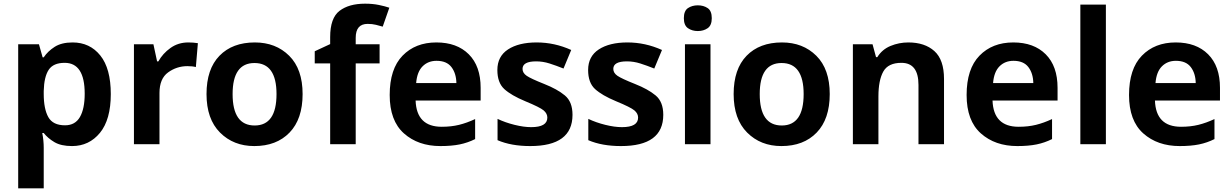

<svg xmlns="http://www.w3.org/2000/svg" viewBox="-20 -785 6705 1045"><path d="M332 -443Q441 -443 441 -275Q441 -193 415 -148Q389 -103 334 -103Q268 -103 243 -147.5Q218 -192 218 -274V-290Q220 -367 245 -405Q270 -443 332 -443ZM375 -554Q315 -554 277.5 -530Q240 -506 218 -473H212L192 -544H79V240H218V20Q218 -21 210 -61H218Q240 -33 276 -11.5Q312 10 372 10Q465 10 524 -62Q583 -134 583 -273Q583 -412 526 -483Q469 -554 375 -554Z M1005 -554Q950 -554 908 -524Q866 -494 842 -451H835L815 -544H709V0H848V-279Q848 -357 895 -391Q942 -425 1000 -425Q1028 -425 1046 -420L1057 -550Q1031 -554 1005 -554Z M1627 -273Q1627 -409 1554 -481.5Q1481 -554 1367 -554Q1245 -554 1174.5 -481.5Q1104 -409 1104 -273Q1104 -137 1177.5 -63.5Q1251 10 1364 10Q1485 10 1556 -63.5Q1627 -137 1627 -273ZM1246 -273Q1246 -442 1365 -442Q1485 -442 1485 -273Q1485 -102 1366 -102Q1246 -102 1246 -273Z M2046 -440V-544H1916V-579Q1916 -655 1981 -655Q2006 -655 2026 -650Q2046 -645 2063 -640L2099 -743Q2076 -751 2042 -758Q2008 -765 1967 -765Q1879 -765 1828 -726Q1777 -687 1777 -583V-545L1693 -506V-440H1777V0H1916V-440Z M2355 -554Q2241 -554 2171 -482Q2101 -410 2101 -268Q2101 -128 2178.5 -59Q2256 10 2377 10Q2438 10 2482 1Q2526 -8 2566 -28V-137Q2521 -116 2478.5 -105.5Q2436 -95 2384 -95Q2247 -95 2242 -238H2596V-307Q2596 -425 2531.5 -489.5Q2467 -554 2355 -554ZM2356 -454Q2411 -454 2437 -420Q2463 -386 2464 -333H2245Q2250 -394 2280 -424Q2310 -454 2356 -454Z M3096 -160Q3096 -231 3054.5 -265.5Q3013 -300 2942 -328Q2869 -357 2846.5 -372.5Q2824 -388 2824 -410Q2824 -451 2898 -451Q2935 -451 2971 -439.5Q3007 -428 3047 -412L3089 -513Q2998 -554 2901 -554Q2803 -554 2745 -516Q2687 -478 2687 -404Q2687 -335 2724.5 -300.5Q2762 -266 2839 -234Q2919 -201 2939 -184Q2959 -167 2959 -145Q2959 -93 2871 -93Q2831 -93 2780.5 -105.5Q2730 -118 2688 -138V-22Q2762 10 2866 10Q3096 10 3096 -160Z M3590 -160Q3590 -231 3548.5 -265.5Q3507 -300 3436 -328Q3363 -357 3340.5 -372.5Q3318 -388 3318 -410Q3318 -451 3392 -451Q3429 -451 3465 -439.5Q3501 -428 3541 -412L3583 -513Q3492 -554 3395 -554Q3297 -554 3239 -516Q3181 -478 3181 -404Q3181 -335 3218.5 -300.5Q3256 -266 3333 -234Q3413 -201 3433 -184Q3453 -167 3453 -145Q3453 -93 3365 -93Q3325 -93 3274.5 -105.5Q3224 -118 3182 -138V-22Q3256 10 3360 10Q3590 10 3590 -160Z M3778 -756Q3747 -756 3724.5 -741Q3702 -726 3702 -686Q3702 -647 3724.5 -631.5Q3747 -616 3778 -616Q3809 -616 3831.5 -631.5Q3854 -647 3854 -686Q3854 -726 3831.5 -741Q3809 -756 3778 -756ZM3847 -544H3708V0H3847Z M4496 -273Q4496 -409 4423 -481.5Q4350 -554 4236 -554Q4114 -554 4043.5 -481.5Q3973 -409 3973 -273Q3973 -137 4046.5 -63.5Q4120 10 4233 10Q4354 10 4425 -63.5Q4496 -137 4496 -273ZM4115 -273Q4115 -442 4234 -442Q4354 -442 4354 -273Q4354 -102 4235 -102Q4115 -102 4115 -273Z M4924 -554Q4873 -554 4827 -535Q4781 -516 4755 -474H4748L4729 -544H4622V0H4761V-260Q4761 -348 4787.5 -395.5Q4814 -443 4886 -443Q4979 -443 4979 -323V0H5118V-355Q5118 -460 5065.5 -507Q5013 -554 4924 -554Z M5495 -554Q5381 -554 5311 -482Q5241 -410 5241 -268Q5241 -128 5318.5 -59Q5396 10 5517 10Q5578 10 5622 1Q5666 -8 5706 -28V-137Q5661 -116 5618.5 -105.5Q5576 -95 5524 -95Q5387 -95 5382 -238H5736V-307Q5736 -425 5671.5 -489.5Q5607 -554 5495 -554ZM5496 -454Q5551 -454 5577 -420Q5603 -386 5604 -333H5385Q5390 -394 5420 -424Q5450 -454 5496 -454Z M5999 0H5860V-760H5999Z M6379 -554Q6265 -554 6195 -482Q6125 -410 6125 -268Q6125 -128 6202.5 -59Q6280 10 6401 10Q6462 10 6506 1Q6550 -8 6590 -28V-137Q6545 -116 6502.5 -105.5Q6460 -95 6408 -95Q6271 -95 6266 -238H6620V-307Q6620 -425 6555.5 -489.5Q6491 -554 6379 -554ZM6380 -454Q6435 -454 6461 -420Q6487 -386 6488 -333H6269Q6274 -394 6304 -424Q6334 -454 6380 -454Z"/></svg>

Font: Noto Sans UI
Style: Bold
Weight: 700
Designer: Monotype Design Team
Foundry: Monotype Imaging Inc.
Version: Version 1.901